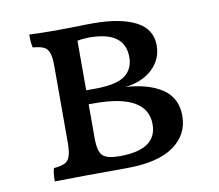

<svg xmlns="http://www.w3.org/2000/svg" viewBox="-62 -575 739 649"><g transform="rotate(-10 307.0 -250.0)"><path d="M539 -142Q539 -77 484.5 -38.5Q430 0 321 0Q174 0 76 2Q76 -29 81 -43Q105 -45 118 -51Q131 -57 136.5 -73Q142 -89 142 -121V-384Q142 -413 136.5 -428Q131 -443 118.5 -449Q106 -455 81 -457Q77 -473 77 -502Q123 -500 168 -500L242 -501Q263 -502 296 -502Q389 -502 442 -475Q495 -448 495 -391Q495 -344 460.5 -311Q426 -278 367 -271Q446 -266 492.5 -234.5Q539 -203 539 -142ZM275 -457Q254 -457 234 -453V-283H262Q337 -283 367 -305Q397 -327 397 -368Q397 -457 275 -457ZM435 -131Q435 -235 254 -235H234V-118Q234 -73 249 -58.5Q264 -44 307 -44Q435 -44 435 -131Z"/></g></svg>

Font: Vollkorn SC
Style: Regular
Weight: 400
Designer: Friedrich Althausen
Foundry: Friedrich Althausen
Version: Version 4.015